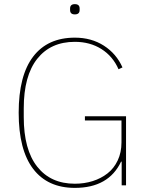

<svg xmlns="http://www.w3.org/2000/svg" viewBox="-20 -891 706 923"><path d="M316.9 -842.8V-850.1Q316.9 -871.1 339.8 -871.1Q362.8 -871.1 362.8 -850.1V-842.8Q362.8 -821.8 339.8 -821.8Q316.9 -821.8 316.9 -842.8ZM339.8 12.2Q209 12.2 139.4 -79.1Q69.8 -170.4 69.8 -349.1Q69.8 -527.8 139.4 -618.9Q209 -710 339.8 -710Q419.4 -710 479.5 -671.4Q539.6 -632.8 568.8 -566.9L549.8 -558.1Q522.5 -620.6 467.5 -655.3Q412.6 -689.9 339.8 -689.9Q223.6 -689.9 158.9 -608.2Q94.2 -526.4 94.2 -370.1V-328.1Q94.2 -171.9 158.9 -89.8Q223.6 -7.8 339.8 -7.8Q385.7 -7.8 425.8 -20.5Q465.8 -33.2 496.8 -57.4Q527.8 -81.5 545.9 -119.9Q564 -158.2 564 -206.1V-312H388.2V-332H585.9V0H564.9V-113.8H562Q502 12.2 339.8 12.2Z"/></svg>

Font: Anuphan Thin
Style: Regular
Weight: 250
Designer: Mike Abbink, Paul van der Laan, Pieter van Rosmalen, Mint Tantisuwanna
Foundry: Bold Monday; Cadson Demak
Version: Version 3.002;hotconv 1.0.109;makeotfexe 2.5.65596